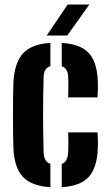

<svg xmlns="http://www.w3.org/2000/svg" viewBox="-20 -792 469 821"><path d="M37.5 -154.5Q36.5 -177.5 36 -215.8Q35.5 -254 35.5 -297.5Q35.5 -341 36 -380Q36.5 -419 37.5 -443.5Q43 -526.5 79.8 -565.2Q116.5 -604 195.5 -608.5V-509Q167.5 -501.5 166.5 -463Q162 -301 166.5 -141.5Q167.5 -100 195.5 -91.5V8.5Q115.5 3.5 78.8 -34.8Q42 -73 37.5 -154.5ZM271.5 -375.5Q272 -386.5 272.2 -404Q272.5 -421.5 272.2 -438Q272 -454.5 271.5 -463Q270 -501 244 -508.5V-608.5Q322.5 -604 358.5 -566.2Q394.5 -528.5 398 -448.5Q399 -431.5 398.5 -408.5Q398 -385.5 397 -375.5ZM244 8.5V-91Q270 -100 271.5 -141.5Q272.5 -155 272.5 -177Q272.5 -199 271.5 -226H397Q398 -216.5 398.5 -194.2Q399 -172 398 -154.5Q394.5 -72.5 358.2 -34.2Q322 4 244 8.5ZM179.5 -640 269.5 -772.5H362L267.5 -640Z"/></svg>

Font: Big Shoulders Stencil Display ExtraBold
Style: Regular
Weight: 800
Designer: Patric King
Foundry: XO Type Co
Version: Version 1.000